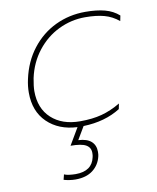

<svg xmlns="http://www.w3.org/2000/svg" viewBox="-84 -560 713 873"><g transform="rotate(-10 273.0 -123.5)"><path d="M140 240 146 216Q154 220 169.5 222Q185 224 199 224Q275 224 288 161Q290 154 290 142Q290 117 269 105Q248 93 198 93L244 15Q158 11 105.5 -40Q53 -91 53 -177Q53 -208 60 -239Q77 -318 122 -376Q167 -434 231 -464.5Q295 -495 369 -495Q422 -495 459.5 -485Q497 -475 524 -451L519 -426Q489 -451 452.5 -461Q416 -471 364 -471Q300 -471 242 -443Q184 -415 142.5 -362Q101 -309 86 -239Q79 -202 79 -180Q79 -100 128.5 -54.5Q178 -9 261 -9Q318 -9 361 -20.5Q404 -32 448 -58L443 -33Q372 12 272 15L237 74Q277 76 296.5 93.5Q316 111 316 141Q316 155 314 162Q305 201 274.5 224.5Q244 248 194 248Q180 248 164.5 245.5Q149 243 140 240Z"/></g></svg>

Font: Prompt Thin
Style: Italic
Weight: 250
Italic angle: -12°
Designer: Katatrad Team
Foundry: CadsonDemak
Version: Version 1.001